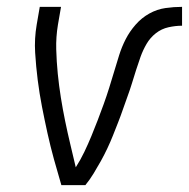

<svg xmlns="http://www.w3.org/2000/svg" viewBox="-20 -540 551 560"><path d="M159 0Q148 -37 137.5 -75Q127 -113 118.5 -151.5Q110 -190 102.5 -228.5Q95 -267 90 -306.5Q85 -346 82.5 -386.5Q80 -427 87 -468L96 -520H158L149 -468Q143 -432 144 -396Q145 -360 148.5 -325Q152 -290 157.5 -255.5Q163 -221 170 -187Q177 -153 185 -119.5Q193 -86 201 -52Q215 -74 226 -97Q237 -120 246.5 -143Q256 -166 265 -189.5Q274 -213 282.5 -236.5Q291 -260 298.5 -284Q306 -308 313 -331.5Q320 -355 327.5 -379Q335 -403 346.5 -425.5Q358 -448 375.5 -468Q393 -488 415.5 -500.5Q438 -513 462.5 -516.5Q487 -520 511 -520V-465Q492 -465 471.5 -460.5Q451 -456 434.5 -443Q418 -430 407.5 -412Q397 -394 390 -374.5Q383 -355 377 -336Q371 -317 365 -297.5Q359 -278 352 -259Q345 -240 338.5 -221Q332 -202 324.5 -183Q317 -164 309.5 -145Q302 -126 293 -107Q284 -88 274 -70Q264 -52 253 -34Q242 -16 229 0Z"/></svg>

Font: Iosevka Curly Light
Style: Italic
Weight: 300
Italic angle: -9°
Monospace: yes
Designer: Belleve Invis
Foundry: Belleve Invis
Version: Version 22.1.2; ttfautohint (v1.8.4)